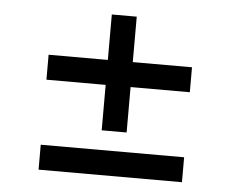

<svg xmlns="http://www.w3.org/2000/svg" viewBox="-43 -594 744 610"><g transform="rotate(5 329.5 -289.5)"><path d="M369.3 -176.1H289.8V-321H100.9V-400.6H289.8V-545.5H369.3V-400.6H558.2V-321H369.3ZM558.2 -34.1H100.9V-113.6H558.2Z"/></g></svg>

Font: Linik Sans
Style: Regular
Weight: 400
Designer: Rasmus Andersson (font), Marc Monis (original base), Kil Hyung-jin (Pretendard portions), Cristiano Sobral (main changes
Foundry: rsms
Version: Version 3.018;May 31, 2022;FontCreator 14.0.0.2814 64-bit; t